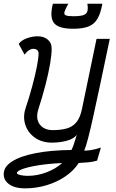

<svg xmlns="http://www.w3.org/2000/svg" viewBox="-21 -832 641 1058"><path d="M115 206Q62.5 206 30.8 184.2Q-1 162.5 -0.5 127Q-0.5 87 45.2 57.8Q91 28.5 175 12Q259 -4.5 372.5 -5.5Q379 -17 384.2 -32.5Q389.5 -48 394.2 -63.5Q399 -79 402 -89Q390 -73 366.5 -63.2Q343 -53.5 316 -49.8Q289 -46 265 -46Q210.5 -46 172 -73Q133.5 -100 119 -143Q104.5 -186 119 -232.5Q141 -298.5 157 -358.2Q173 -418 182.2 -464.8Q191.5 -511.5 191.5 -539Q191 -550.5 183.2 -556.8Q175.5 -563 163 -563Q151 -563 138 -554.5Q125 -546 114.5 -531L82 -590Q96 -609.5 126 -620.8Q156 -632 186 -632Q221 -632 242.5 -613.5Q264 -595 263.5 -565Q264 -534 255.5 -483Q247 -432 230.5 -367.5Q214 -303 190 -229Q174.5 -177.5 198.2 -146.2Q222 -115 270 -115Q313 -115 345.5 -123.8Q378 -132.5 399.2 -157.5Q420.5 -182.5 430.5 -230.5L511 -618H584Q553.5 -473.5 531 -366.5Q508.5 -259.5 492 -186Q475.5 -112.5 463.8 -67.5Q452 -22.5 443 -2Q463.5 -2.5 477.5 -4.5Q491.5 -6.5 504.8 -10Q518 -13.5 535 -19L514 53Q492 60 464.5 62.5Q437 65 413 66Q385.5 108.5 339.2 140Q293 171.5 235.2 188.8Q177.5 206 115 206ZM132 137Q184.5 137 235.5 117.5Q286.5 98 321.5 66.5Q251 69.5 194.8 78.2Q138.5 87 105.5 98.5Q72.5 110 72 122Q72 127.5 89.5 132.2Q107 137 132 137ZM382.5 -673.5Q301.5 -673.5 276.5 -705.2Q251.5 -737 270.5 -811.5H355.5Q339 -782 334.5 -767.2Q330 -752.5 341.8 -747.5Q353.5 -742.5 385 -742.5Q439.5 -742.5 453.5 -757.5Q467.5 -772.5 460.5 -811.5H543Q534 -759 516.2 -728.8Q498.5 -698.5 466.5 -686Q434.5 -673.5 382.5 -673.5Z"/></svg>

Font: Victor Mono Thin
Style: Italic
Weight: 100
Italic angle: -12°
Monospace: yes
Designer: Rune Bjørnerås
Version: Version 1.561;gftools[0.9.30]